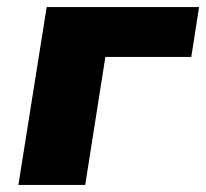

<svg xmlns="http://www.w3.org/2000/svg" viewBox="-20 -523 583 543"><path d="M32 0 112 -503H543L521 -362H278L221 0Z"/></svg>

Font: Nunito Sans 8pt Black
Style: Italic
Weight: 900
Italic angle: -9°
Version: Version 3.101;gftools[0.9.27]